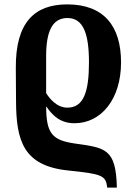

<svg xmlns="http://www.w3.org/2000/svg" viewBox="-20 -569 610 874"><path d="M468 285H512C508 106 459 104 319 84C217 69 191 38 190 -83H192C234 -20 279 -8 319 -8C441 -8 531 -118 531 -285C531 -449 454 -549 286 -549C138 -549 50 -468 52 -258L53 -107C54 71 86 186 290 207C444 223 462 229 468 285ZM287 -79C237 -79 205 -122 190 -145V-313C190 -426 218 -487 287 -487C359 -487 385 -416 385 -285C385 -152 361 -79 287 -79Z"/></svg>

Font: Noto Serif SemiCondensed
Style: Bold
Weight: 700
Width: 4
Designer: Monotype Design Team
Foundry: Monotype Imaging Inc.
Version: Version 2.015